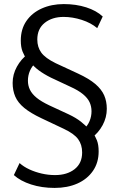

<svg xmlns="http://www.w3.org/2000/svg" viewBox="-20 -733 585 942"><path d="M248 189Q185 189 132.5 172Q80 155 48 126L76 67Q96 85 124 98Q152 111 184.5 118.5Q217 126 250 126Q309 126 346 97Q383 68 383 15Q383 -23 363.5 -50Q344 -77 293 -101L183 -153Q130 -178 99 -203.5Q68 -229 55 -259Q42 -289 42 -326Q42 -368 63 -406Q84 -444 118 -469L110 -445Q99 -459 90.5 -480.5Q82 -502 82 -534Q82 -590 109.5 -630Q137 -670 185 -691.5Q233 -713 293 -713Q353 -713 403 -697Q453 -681 484 -652L457 -595Q426 -621 381 -635.5Q336 -650 292 -650Q236 -650 199.5 -621Q163 -592 163 -539Q163 -502 182.5 -475Q202 -448 253 -423L363 -372Q417 -347 447.5 -321Q478 -295 491 -265.5Q504 -236 504 -199Q504 -157 483.5 -119Q463 -81 429 -56L436 -80Q447 -66 455.5 -44.5Q464 -23 464 10Q464 65 436 105.5Q408 146 359.5 167.5Q311 189 248 189ZM117 -337Q117 -313 127 -292.5Q137 -272 159.5 -253.5Q182 -235 222 -216L317 -172Q353 -155 377 -136Q401 -117 415 -100L390 -98Q410 -116 419.5 -139Q429 -162 429 -187Q429 -211 419.5 -231.5Q410 -252 387 -271Q364 -290 324 -308L230 -352Q194 -370 169.5 -388.5Q145 -407 132 -425L156 -426Q137 -409 127 -386Q117 -363 117 -337Z"/></svg>

Font: Nunito Sans 11pt
Style: Regular
Weight: 400
Version: Version 3.101;gftools[0.9.27]